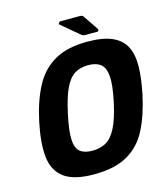

<svg xmlns="http://www.w3.org/2000/svg" viewBox="-121 -913 884 1015"><g transform="rotate(-15 321.5 -405.0)"><path d="M59 -334Q82 -443 122.5 -520Q163 -597 233 -637.5Q303 -678 414 -678Q500 -678 550.5 -655Q601 -632 622.5 -588Q644 -544 642.5 -480Q641 -416 624 -334Q601 -225 562 -148.5Q523 -72 453 -31.5Q383 9 268 9Q157 9 104 -31.5Q51 -72 43.5 -148.5Q36 -225 59 -334ZM216 -334Q197 -246 199.5 -198.5Q202 -151 225.5 -132.5Q249 -114 292 -114Q335 -114 367 -132Q399 -150 423.5 -198Q448 -246 467 -334Q486 -423 482 -471Q478 -519 453.5 -538Q429 -557 386 -557Q343 -557 312 -538Q281 -519 258 -471Q235 -423 216 -334ZM410 -715Q402 -715 397 -718.5Q392 -722 384 -729L295 -804Q291 -807 295.5 -813Q300 -819 305 -819H410Q422 -819 425.5 -816Q429 -813 434 -805L483 -733Q488 -726 486.5 -720.5Q485 -715 477 -715Z"/></g></svg>

Font: Glory ExtraBold
Style: Italic
Weight: 800
Italic angle: -12°
Version: Version 1.011